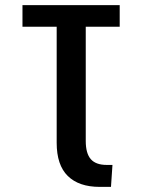

<svg xmlns="http://www.w3.org/2000/svg" viewBox="-20 -731 563 751"><path d="M370.1 0Q288.6 0 245.1 -42.7Q201.7 -85.4 201.7 -172.4V-626.5H67.9V-710.9H448.2V-626.5H315.4V-179.7Q315.4 -130.9 335.2 -108.4Q355 -85.9 397.5 -85.9H419.9L414.1 0Z"/></svg>

Font: Monda Medium
Style: Regular
Weight: 500
Designer: Vernon Adams
Foundry: Vernon Adams
Version: Version 2.200